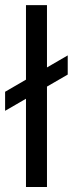

<svg xmlns="http://www.w3.org/2000/svg" viewBox="-39 -748 290 768"><path d="M148.9 -727.5V0H64.9V-727.5ZM-18.6 -304.7V-380.9L231.9 -526.4V-449.7Z"/></svg>

Font: Inter 28pt
Style: Regular
Weight: 400
Designer: Rasmus Andersson
Foundry: rsms
Version: Version 4.001;git-66647c0bb